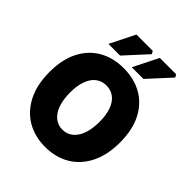

<svg xmlns="http://www.w3.org/2000/svg" viewBox="-235 -1005 1162 1162"><g transform="rotate(45 346.0 -424.0)"><path d="M346 12Q256 12 188 -28.5Q120 -69 82 -145Q44 -221 44 -328Q44 -435 82 -509.5Q120 -584 188 -623Q256 -662 346 -662Q436 -662 504 -623Q572 -584 610 -509.5Q648 -435 648 -328Q648 -221 610 -145Q572 -69 504 -28.5Q436 12 346 12ZM346 -136Q385 -136 413.5 -159.5Q442 -183 457 -226Q472 -269 472 -328Q472 -387 457 -428.5Q442 -470 413.5 -492Q385 -514 346 -514Q307 -514 278.5 -492Q250 -470 235 -428.5Q220 -387 220 -328Q220 -269 235 -226Q250 -183 278.5 -159.5Q307 -136 346 -136ZM176 -700 256 -860H396L406 -842L276 -700ZM376 -700 456 -860H596L606 -842L476 -700Z"/></g></svg>

Font: Source Sans 3 Black
Style: Regular
Weight: 900
Designer: Paul D. Hunt
Foundry: Adobe
Version: Version 3.046;hotconv 1.0.118;makeotfexe 2.5.65603